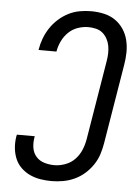

<svg xmlns="http://www.w3.org/2000/svg" viewBox="-53 -785 607 835"><g transform="rotate(5 250.0 -367.5)"><path d="M203 8Q178 8 154 4Q130 0 108.5 -10Q87 -20 70 -36.5Q53 -53 44 -74.5Q35 -96 32.5 -120.5Q30 -145 34 -171L36 -180H114L113 -174Q109 -151 112.5 -129Q116 -107 130 -91Q144 -75 165.5 -68.5Q187 -62 210 -62Q233 -62 257.5 -71Q282 -80 299.5 -98.5Q317 -117 326.5 -140Q336 -163 340 -187L397 -532Q400 -549 400.5 -566.5Q401 -584 398 -600Q395 -616 387 -630.5Q379 -645 367 -655Q355 -665 338.5 -669Q322 -673 305 -673Q282 -673 259 -665Q236 -657 218.5 -640Q201 -623 190.5 -601Q180 -579 176 -556V-555H98V-557Q102 -582 111 -606Q120 -630 134.5 -652Q149 -674 169 -692Q189 -710 212.5 -722Q236 -734 261.5 -738.5Q287 -743 311 -743Q340 -743 367 -737Q394 -731 415.5 -716.5Q437 -702 452 -680Q467 -658 473.5 -631.5Q480 -605 479.5 -577Q479 -549 474 -521L417 -176Q413 -151 405 -126.5Q397 -102 382 -80Q367 -58 347 -40.5Q327 -23 303 -12Q279 -1 253.5 3.5Q228 8 203 8Z"/></g></svg>

Font: Iosevka Oblique
Style: Regular
Weight: 400
Italic angle: -9°
Monospace: yes
Designer: Belleve Invis
Foundry: Belleve Invis
Version: Version 32.5.0; ttfautohint (v1.8.4)